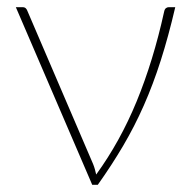

<svg xmlns="http://www.w3.org/2000/svg" viewBox="-20 -513 538 533"><path d="M466.5 -493Q447.5 -411.5 426.2 -345Q405 -278.5 379.2 -220.2Q353.5 -162 322 -108.5Q290.5 -55 251.5 0H236L24 -493H43Q48.5 -493 51.5 -490Q54.5 -487 55.5 -484L238.5 -57.5Q241.5 -50 243.5 -42.8Q245.5 -35.5 247 -28.5Q313.5 -120 359.5 -232Q405.5 -344 435.5 -480Q437 -487.5 440.5 -490.2Q444 -493 448 -493Z"/></svg>

Font: Lato 2
Style: Regular
Weight: 200
Designer: Lukasz Dziedzic with Adam Twardoch and Botio Nikoltchev
Foundry: tyPoland Lukasz Dziedzic
Version: Version 2.015; 2015-08-06; http://www.latofonts.com/